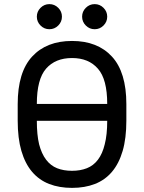

<svg xmlns="http://www.w3.org/2000/svg" viewBox="-20 -906 700 933"><path d="M330 7Q268 7 219 -12Q170 -31 136 -71Q102 -111 84 -172.5Q66 -234 66 -320V-400Q66 -555 136 -631Q206 -707 330 -707Q454 -707 524 -631Q594 -555 594 -400V-320Q594 -234 576 -172.5Q558 -111 524 -71Q490 -31 441 -12Q392 7 330 7ZM330 -76Q370 -76 402 -88.5Q434 -101 456 -130Q478 -159 489 -205Q501 -251 501 -319H159Q159 -251 170 -205Q182 -159 204 -130Q226 -101 257.5 -88.5Q289 -76 330 -76ZM456 -572Q411 -624 330 -624Q249 -624 204 -572.5Q159 -521 159 -401H501Q501 -521 456 -572ZM220 -764Q195 -764 177 -782Q159 -800 159 -825Q159 -850 177 -868Q195 -886 220 -886Q245 -886 263 -868Q281 -850 281 -825Q281 -800 263 -782Q245 -764 220 -764ZM440 -764Q415 -764 397 -782Q379 -800 379 -825Q379 -850 397 -868Q415 -886 440 -886Q465 -886 483 -868Q501 -850 501 -825Q501 -800 483 -782Q465 -764 440 -764Z"/></svg>

Font: Golos UI
Style: Regular
Weight: 400
Designer: A.Korolkova, Vitaly Kuzmin
Foundry: ParaType Ltd
Version: Version 2.000